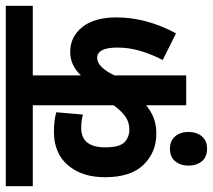

<svg xmlns="http://www.w3.org/2000/svg" viewBox="-56 -606 734 662"><g transform="rotate(-90 311.0 -275.0)"><path d="M622 -529H382V-363Q417 -400 463 -400Q515 -400 548.5 -358.5Q582 -317 582 -240Q582 -138 527 -35L435 -81Q454 -117 466 -156.5Q478 -196 478 -237Q478 -307 442 -307Q426 -307 410.5 -291Q395 -275 382 -247V0H279V-138Q258 -121 235 -112Q212 -103 181 -103Q117 -103 74 -147Q31 -191 31 -280Q31 -360 72.5 -408Q114 -456 187 -456Q207 -456 224 -454Q241 -452 255 -448L247 -356Q227 -362 201 -362Q134 -362 134 -279Q134 -230 151.5 -213Q169 -196 195 -196Q221 -196 240.5 -210Q260 -224 279 -250V-529H0V-622H622ZM71 8Q71 -20 86 -38Q101 -56 129 -56Q157 -56 172 -38Q187 -20 187 8Q187 36 172 54Q157 72 129 72Q101 72 86 54Q71 36 71 8Z"/></g></svg>

Font: Noto Sans ExtraCondensed SemiBold
Style: Italic
Weight: 600
Width: 2
Italic angle: -12°
Designer: Monotype Design Team
Foundry: Monotype Imaging Inc.
Version: Version 2.013; ttfautohint (v1.8.4.7-5d5b)